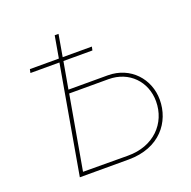

<svg xmlns="http://www.w3.org/2000/svg" viewBox="-124 -823 942 946"><g transform="rotate(-20 346.5 -350.0)"><path d="M137 0H393C557 0 638 -109 638 -225C638 -333 558 -425 438 -425H232L257 -566H409L413 -585H260L280 -700H260L240 -585H88L84 -566H236ZM161 -20 229 -406H435C543 -406 618 -327 618 -224C618 -108 531 -18 396 -19Z"/></g></svg>

Font: Fixel Display 20240404 Thin
Style: Italic
Weight: 100
Italic angle: -10°
Designer: AlfaBravo + MacPaw
Foundry: Kyrylo Tkachov, Marchela Mozhyna, Serhii Makarenko, Maria Weinstein, Zakhar Kryvoshyya
Version: Version 1.211;Glyphs 3.2 (3225)